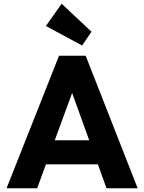

<svg xmlns="http://www.w3.org/2000/svg" viewBox="-20 -1003 768 1023"><path d="M15 0 294.5 -706H436.5L713.5 0H547.5L336 -586H393L178 0ZM174 -127.5V-255.5H558.5V-127.5ZM417.5 -760.5 224.5 -864.5 308.5 -983 467.5 -834Z"/></svg>

Font: Outfit Thin
Style: Regular
Weight: 100
Designer: Rodrigo Fuenzalida
Foundry: fragTYPE
Version: Version 1.100;gftools[0.9.27]